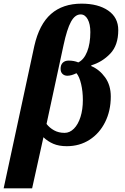

<svg xmlns="http://www.w3.org/2000/svg" viewBox="-62 -791 686 1052"><path d="M126 -539Q153 -658 217.5 -714.5Q282 -771 385 -771Q476 -771 531 -733Q586 -695 586 -626Q586 -543 542 -497Q498 -451 438 -433V-429Q483 -410 514 -367Q545 -324 545 -262Q545 -184 514 -122Q483 -60 428.5 -25Q374 10 304 10Q261 10 230.5 -3Q200 -16 176 -39L114 241H-42ZM392 -243Q392 -290 382.5 -330.5Q373 -371 357 -390Q329 -376 307 -376Q291 -376 280.5 -386Q270 -396 270 -414Q270 -436 282 -447.5Q294 -459 314 -459Q344 -459 367 -449Q398 -464 415.5 -508Q433 -552 433 -615Q433 -659 418.5 -685.5Q404 -712 380 -712Q349 -712 327 -672Q305 -632 286 -543L193 -112Q209 -91 234 -77Q259 -63 292 -63Q320 -63 343 -86Q366 -109 379 -150Q392 -191 392 -243Z"/></svg>

Font: Noto Serif NarrowExtraBold
Style: Italic
Weight: 800
Width: 4
Italic angle: -12°
Designer: Monotype Design Team
Foundry: Monotype Imaging Inc.
Version: Version 1.001